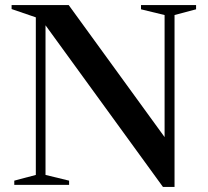

<svg xmlns="http://www.w3.org/2000/svg" viewBox="-20 -725 816 753"><path d="M120.5 -39V-657L25.5 -689.5V-705H249.5L653 -149.5L625.5 -74.5V-666L533 -688.5V-705H749V-688.5L664.5 -666V8H619L143.5 -646.5L158.5 -663V-39L251 -16.5V0H36V-16.5Z"/></svg>

Font: Newsreader 60pt Medium
Style: Regular
Weight: 500
Designer: Hugues Gentile
Foundry: Production Type
Version: Version 1.003